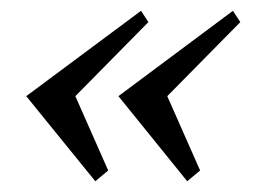

<svg xmlns="http://www.w3.org/2000/svg" viewBox="-20 -441 518 357"><path d="M157.2 -104 28.8 -262.2 242.2 -420.9 255.9 -399.9 120.1 -262.2 181.2 -124ZM328.1 -104 200.2 -262.2 413.1 -420.9 426.8 -399.9 291 -262.2 352.1 -124Z"/></svg>

Font: Libre Baskerville
Style: Italic
Weight: 400
Designer: Pablo Impallari, Rodrigo Fuenzalida
Foundry: Pablo Impallari, Rodrigo Fuenzalida
Version: Version 1.000